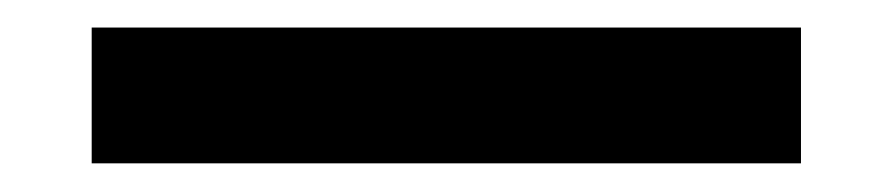

<svg xmlns="http://www.w3.org/2000/svg" viewBox="-20 73 642 138"><path d="M45.9 92.8H555.7V190.4H45.9Z"/></svg>

Font: Hack
Style: Bold Italic
Weight: 700
Italic angle: -11°
Monospace: yes
Designer: Christopher Simpkins
Foundry: Christopher Simpkins
Version: Version 2.017; ttfautohint (v1.4.1) -l 4 -r 80 -G 350 -x 0 -